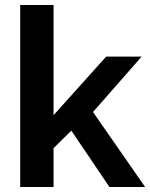

<svg xmlns="http://www.w3.org/2000/svg" viewBox="-20 -750 602 770"><path d="M418.9 0 266.1 -226.1 194.8 -155.8V0H61V-730H194.8V-288.1L405.8 -522.9H547.9L353 -300.8L562 0Z"/></svg>

Font: Rawline
Style: Bold
Weight: 700
Designer: Matt McInerney, Pablo Impallari, Rodrigo Fuenzalida
Foundry: Matt McInerney, Pablo Impallari, Rodrigo Fuenzalida
Version: Version 4.020;PS 004.020;hotconv 1.0.88;makeotf.lib2.5.64775